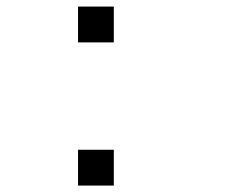

<svg xmlns="http://www.w3.org/2000/svg" viewBox="-20 -576 707 596"><path d="M333.3 0H222.2V-111.1H333.3ZM333.3 -444.4H222.2V-555.6H333.3Z"/></svg>

Font: Pixeloid Mono
Style: Regular
Weight: 400
Monospace: yes
Designer: GGBotNet
Foundry: GGBotNet
Version: 0.5